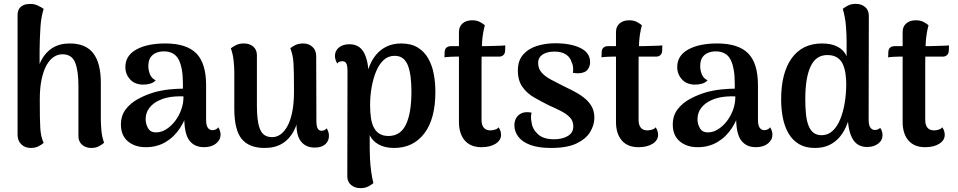

<svg xmlns="http://www.w3.org/2000/svg" viewBox="-20 -752 4958 994"><path d="M139 14Q110 14 90.5 -4.5Q71 -23 71 -54V-670Q70 -700 86 -715Q102 -730 126 -731Q154 -734 175.5 -723.5Q197 -713 206 -706Q193 -665 189.5 -613Q186 -561 185 -493V-363L164 -336Q171 -396 193 -438.5Q215 -481 252 -504Q289 -527 341 -527Q424 -527 463 -476Q502 -425 502 -324V-135Q502 -111 505 -76.5Q508 -42 519 -13Q508 -3 491.5 5.5Q475 14 453 14Q424 14 405 -2.5Q386 -19 386 -48V-307Q386 -386 369 -428.5Q352 -471 303 -471Q279 -471 258 -457Q237 -443 221 -414.5Q205 -386 195.5 -342Q186 -298 186 -237Q186 -184 186.5 -149Q187 -114 188.5 -90Q190 -66 194 -48Q198 -30 206 -12Q198 -5 181 4.5Q164 14 139 14Z M1036 10Q987 10 960.5 -24.5Q934 -59 934 -144V-200L956 -194Q943 -137 913 -90.5Q883 -44 838 -17Q793 10 735 10Q678 10 642 -20.5Q606 -51 606 -107Q606 -153 630.5 -185.5Q655 -218 694.5 -239.5Q734 -261 778 -274Q818 -285 857 -289Q896 -293 927 -293V-318Q927 -401 905 -443.5Q883 -486 828 -486Q807 -486 788.5 -478.5Q770 -471 759 -454.5Q748 -438 748 -409Q748 -389 756 -368Q764 -347 786 -336Q775 -324 758 -319Q741 -314 722 -314Q678 -314 653.5 -341Q629 -368 629 -405Q629 -464 685.5 -495.5Q742 -527 836 -527Q945 -527 996 -476Q1047 -425 1047 -311V-131Q1047 -78 1081 -78Q1087 -78 1096 -81.5Q1105 -85 1110 -93Q1116 -84 1119 -73.5Q1122 -63 1122 -55Q1122 -28 1098.5 -9Q1075 10 1036 10ZM795 -67Q817 -68 841 -83Q865 -98 885 -123.5Q905 -149 917.5 -182Q930 -215 930 -253Q910 -254 887 -252.5Q864 -251 842.5 -246Q821 -241 803 -232Q772 -218 753 -193Q734 -168 734 -135Q734 -108 748 -86Q762 -64 795 -67Z M1550 -527Q1578 -527 1597.5 -509.5Q1617 -492 1617 -460L1618 -127Q1618 -99 1624.5 -87Q1631 -75 1645 -75Q1650 -75 1658 -77.5Q1666 -80 1671 -88Q1683 -69 1683 -49Q1683 -22 1664 -5Q1645 12 1609 12Q1565 12 1540 -17.5Q1515 -47 1515 -107V-152L1531 -178Q1524 -118 1501.5 -75Q1479 -32 1441.5 -9Q1404 14 1350 14Q1270 14 1231.5 -32.5Q1193 -79 1193 -190V-379Q1193 -403 1189.5 -437.5Q1186 -472 1175 -502Q1187 -511 1203 -519Q1219 -527 1243 -527Q1272 -527 1291 -511Q1310 -495 1310 -466V-208Q1310 -152 1317 -114.5Q1324 -77 1341 -59.5Q1358 -42 1389 -42Q1412 -42 1432 -56Q1452 -70 1468 -99Q1484 -128 1493 -172.5Q1502 -217 1502 -277Q1502 -330 1501.5 -365Q1501 -400 1499.5 -424Q1498 -448 1494 -466Q1490 -484 1483 -502Q1490 -509 1507.5 -518Q1525 -527 1550 -527Z M2057 -527Q2108 -527 2142.5 -506Q2177 -485 2197 -449.5Q2217 -414 2225.5 -369.5Q2234 -325 2234 -277Q2234 -136 2176.5 -61Q2119 14 2020 14Q1974 14 1941.5 -3.5Q1909 -21 1894 -52V17Q1894 39 1895.5 70Q1897 101 1901.5 134.5Q1906 168 1913 196Q1905 203 1888 212.5Q1871 222 1846 222Q1817 222 1797.5 205.5Q1778 189 1778 161L1779 -384Q1779 -411 1773 -423Q1767 -435 1753 -435Q1747 -435 1739 -433Q1731 -431 1726 -423Q1720 -433 1717 -443.5Q1714 -454 1714 -462Q1714 -489 1734.5 -506Q1755 -523 1789 -523Q1841 -523 1864.5 -479Q1888 -435 1888 -360V-298L1866 -300Q1873 -355 1888 -397.5Q1903 -440 1927 -468.5Q1951 -497 1983.5 -512Q2016 -527 2057 -527ZM2023 -463Q1990 -463 1966.5 -441.5Q1943 -420 1927.5 -383Q1912 -346 1904 -300.5Q1896 -255 1896 -208Q1896 -171 1900.5 -141Q1905 -111 1916 -90.5Q1927 -70 1945.5 -59Q1964 -48 1991 -48Q2053 -48 2081.5 -107Q2110 -166 2110 -278Q2110 -317 2106 -351Q2102 -385 2093 -410Q2084 -435 2067 -449Q2050 -463 2023 -463Z M2472 10Q2416 10 2386 -25Q2356 -60 2356 -121V-586Q2356 -615 2375 -631Q2394 -647 2424 -647Q2449 -647 2466 -637.5Q2483 -628 2490 -621Q2479 -580 2476 -537Q2473 -494 2473 -426V-131Q2473 -105 2484.5 -91Q2496 -77 2519 -77Q2530 -77 2543 -81Q2556 -85 2561 -93Q2568 -84 2571 -73.5Q2574 -63 2574 -54Q2574 -26 2546 -8Q2518 10 2472 10ZM2281 -455 2282 -484Q2283 -499 2292 -506Q2301 -513 2314 -513H2487Q2491 -513 2506.5 -513.5Q2522 -514 2541.5 -514.5Q2561 -515 2576.5 -515.5Q2592 -516 2596 -517L2595 -488Q2594 -474 2585.5 -466.5Q2577 -459 2565 -459H2341Q2331 -459 2311 -458Q2291 -457 2281 -455Z M2833 14Q2768 14 2726 -1.5Q2684 -17 2663.5 -44Q2643 -71 2643 -104Q2643 -122 2651 -138.5Q2659 -155 2678.5 -165Q2698 -175 2732 -169Q2729 -156 2729 -144.5Q2729 -133 2732 -119Q2736 -84 2764.5 -57.5Q2793 -31 2848 -31Q2890 -31 2919 -47.5Q2948 -64 2948 -98Q2948 -126 2930 -144.5Q2912 -163 2883.5 -177.5Q2855 -192 2823 -206Q2785 -225 2747 -246.5Q2709 -268 2685 -301.5Q2661 -335 2661 -387Q2661 -438 2688 -469Q2715 -500 2759 -514Q2803 -528 2854 -528Q2935 -528 2985 -503.5Q3035 -479 3035 -430Q3035 -409 3022.5 -392Q3010 -375 2979 -373Q2970 -372 2962 -373Q2954 -374 2946 -375Q2948 -387 2947 -402Q2946 -417 2940 -428Q2933 -455 2910 -470Q2887 -485 2850 -485Q2828 -485 2809 -479Q2790 -473 2778 -460Q2766 -447 2766 -426Q2766 -397 2783.5 -377Q2801 -357 2829.5 -341.5Q2858 -326 2890 -310Q2919 -296 2948.5 -281Q2978 -266 3003 -246.5Q3028 -227 3042.5 -202Q3057 -177 3057 -142Q3057 -105 3035.5 -69Q3014 -33 2965 -9.5Q2916 14 2833 14Z M3285 10Q3229 10 3199 -25Q3169 -60 3169 -121V-586Q3169 -615 3188 -631Q3207 -647 3237 -647Q3262 -647 3279 -637.5Q3296 -628 3303 -621Q3292 -580 3289 -537Q3286 -494 3286 -426V-131Q3286 -105 3297.5 -91Q3309 -77 3332 -77Q3343 -77 3356 -81Q3369 -85 3374 -93Q3381 -84 3384 -73.5Q3387 -63 3387 -54Q3387 -26 3359 -8Q3331 10 3285 10ZM3094 -455 3095 -484Q3096 -499 3105 -506Q3114 -513 3127 -513H3300Q3304 -513 3319.5 -513.5Q3335 -514 3354.5 -514.5Q3374 -515 3389.5 -515.5Q3405 -516 3409 -517L3408 -488Q3407 -474 3398.5 -466.5Q3390 -459 3378 -459H3154Q3144 -459 3124 -458Q3104 -457 3094 -455Z M3893 10Q3844 10 3817.5 -24.5Q3791 -59 3791 -144V-200L3813 -194Q3800 -137 3770 -90.5Q3740 -44 3695 -17Q3650 10 3592 10Q3535 10 3499 -20.5Q3463 -51 3463 -107Q3463 -153 3487.5 -185.5Q3512 -218 3551.5 -239.5Q3591 -261 3635 -274Q3675 -285 3714 -289Q3753 -293 3784 -293V-318Q3784 -401 3762 -443.5Q3740 -486 3685 -486Q3664 -486 3645.5 -478.5Q3627 -471 3616 -454.5Q3605 -438 3605 -409Q3605 -389 3613 -368Q3621 -347 3643 -336Q3632 -324 3615 -319Q3598 -314 3579 -314Q3535 -314 3510.5 -341Q3486 -368 3486 -405Q3486 -464 3542.5 -495.5Q3599 -527 3693 -527Q3802 -527 3853 -476Q3904 -425 3904 -311V-131Q3904 -78 3938 -78Q3944 -78 3953 -81.5Q3962 -85 3967 -93Q3973 -84 3976 -73.5Q3979 -63 3979 -55Q3979 -28 3955.5 -9Q3932 10 3893 10ZM3652 -67Q3674 -68 3698 -83Q3722 -98 3742 -123.5Q3762 -149 3774.5 -182Q3787 -215 3787 -253Q3767 -254 3744 -252.5Q3721 -251 3699.5 -246Q3678 -241 3660 -232Q3629 -218 3610 -193Q3591 -168 3591 -135Q3591 -108 3605 -86Q3619 -64 3652 -67Z M4199 14Q4150 14 4116.5 -6Q4083 -26 4062.5 -61Q4042 -96 4033 -141.5Q4024 -187 4024 -237Q4024 -375 4079 -451Q4134 -527 4236 -527Q4284 -527 4316.5 -510Q4349 -493 4363 -461V-535Q4363 -571 4359.5 -617Q4356 -663 4343 -706Q4351 -713 4368.5 -722.5Q4386 -732 4411 -732Q4439 -732 4458.5 -716Q4478 -700 4478 -670L4477 -131Q4477 -104 4486 -91.5Q4495 -79 4510 -79Q4515 -79 4523.5 -81.5Q4532 -84 4536 -91Q4543 -82 4546 -71.5Q4549 -61 4549 -53Q4549 -25 4526 -8Q4503 9 4469 9Q4417 9 4393 -35Q4369 -79 4369 -155V-216L4390 -213Q4383 -158 4368 -116Q4353 -74 4329 -45Q4305 -16 4273 -1Q4241 14 4199 14ZM4234 -52Q4266 -52 4290 -74Q4314 -96 4329.5 -133.5Q4345 -171 4353 -218.5Q4361 -266 4361 -317Q4361 -345 4357 -372Q4353 -399 4343 -420.5Q4333 -442 4313.5 -454.5Q4294 -467 4263 -467Q4204 -467 4176.5 -408Q4149 -349 4149 -239Q4149 -197 4152.5 -162Q4156 -127 4165.5 -102.5Q4175 -78 4191.5 -65Q4208 -52 4234 -52Z M4769 10Q4713 10 4683 -25Q4653 -60 4653 -121V-586Q4653 -615 4672 -631Q4691 -647 4721 -647Q4746 -647 4763 -637.5Q4780 -628 4787 -621Q4776 -580 4773 -537Q4770 -494 4770 -426V-131Q4770 -105 4781.5 -91Q4793 -77 4816 -77Q4827 -77 4840 -81Q4853 -85 4858 -93Q4865 -84 4868 -73.5Q4871 -63 4871 -54Q4871 -26 4843 -8Q4815 10 4769 10ZM4578 -455 4579 -484Q4580 -499 4589 -506Q4598 -513 4611 -513H4784Q4788 -513 4803.5 -513.5Q4819 -514 4838.5 -514.5Q4858 -515 4873.5 -515.5Q4889 -516 4893 -517L4892 -488Q4891 -474 4882.5 -466.5Q4874 -459 4862 -459H4638Q4628 -459 4608 -458Q4588 -457 4578 -455Z"/></svg>

Font: Arima SemiBold
Style: Regular
Weight: 600
Designer: Joana Correia and Natanael Gama
Foundry: NDISCOVER
Version: Version 1.101;gftools[0.9.23]